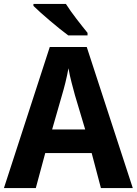

<svg xmlns="http://www.w3.org/2000/svg" viewBox="-20 -956 695 976"><path d="M315 -936H150V-926C187 -889 279 -811 327 -776H425V-789C395 -826 343 -891 315 -936ZM493 0H655L421 -717H233L0 0H162L210 -178H446ZM413 -298H245L295 -472C306 -509 319 -558 328 -609C336 -561 351 -510 361 -472Z"/></svg>

Font: Noto Sans Display
Style: Bold
Weight: 700
Designer: Monotype Design Team
Foundry: Monotype Imaging Inc.
Version: Version 1.900